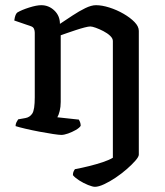

<svg xmlns="http://www.w3.org/2000/svg" viewBox="-20 -520 635 740"><path d="M346 200Q337 200 319.5 193Q302 186 285.5 175.5Q269 165 261 155Q261 146 264 140Q267 134 269 132Q296 127 324 120Q352 113 376 105Q400 97 415 88V-362Q415 -372 404.5 -382Q394 -392 378.5 -400Q363 -408 349 -413Q335 -418 328 -418Q321 -418 305.5 -414Q290 -410 272 -404Q254 -398 238 -392.5Q222 -387 214 -384V-127Q214 -108 210 -92Q206 -76 201 -68L284 -59Q286 -56 288.5 -49.5Q291 -43 291 -35Q286 -27 272 -19Q258 -11 242.5 -5.5Q227 0 216 0Q208 0 184.5 -3.5Q161 -7 132 -12.5Q103 -18 77.5 -24Q52 -30 40 -34Q40 -42 43.5 -49Q47 -56 50 -60L78 -65Q95 -68 104.5 -82.5Q114 -97 114 -145V-394Q114 -402 111 -409Q108 -416 99 -419L35 -441Q37 -455 40 -462Q43 -469 47 -472Q64 -482 92.5 -491Q121 -500 139 -500Q168 -500 189.5 -479.5Q211 -459 211 -428Q235 -444 260 -460.5Q285 -477 308.5 -488.5Q332 -500 350 -500Q373 -500 401.5 -491Q430 -482 456 -467Q482 -452 498.5 -435Q515 -418 515 -401V76Q515 84 502 99Q489 114 469 131.5Q449 149 426 164.5Q403 180 381.5 190Q360 200 346 200Z"/></svg>

Font: Texturina 12pt Medium
Style: Regular
Weight: 500
Designer: Guillermo Torres Carreño
Foundry: Omnibus-Type
Version: Version 1.002